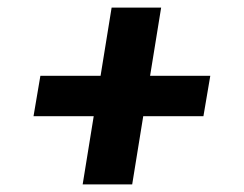

<svg xmlns="http://www.w3.org/2000/svg" viewBox="-20 -592 640 504"><path d="M327 -108H197L226 -287H68L86 -393H244L273 -572H403L374 -393H532L514 -287H356Z"/></svg>

Font: Iosevka Heavy Extended
Style: Italic
Weight: 900
Width: 7
Italic angle: -9°
Monospace: yes
Designer: Belleve Invis
Foundry: Belleve Invis
Version: Version 32.5.0; ttfautohint (v1.8.4)